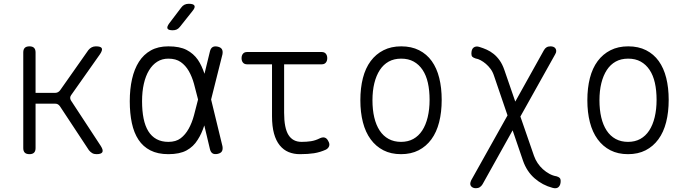

<svg xmlns="http://www.w3.org/2000/svg" viewBox="-20 -805 3640 1015"><path d="M136 10Q119 10 111 2Q103 -6 103 -22V-528Q103 -544 111 -552Q119 -560 136 -560Q152 -560 160 -552Q168 -544 168 -528V-314H271Q279 -314 286 -317.5Q293 -321 298 -328L447 -540Q455 -550 465 -555Q475 -560 487 -560Q513 -560 518 -550Q523 -540 509 -519L356 -302Q351 -295 351 -288Q351 -281 355 -274L513 -33Q527 -11 521 -0.5Q515 10 490 10Q477 10 467.5 4.5Q458 -1 450 -11L297 -243Q292 -250 286 -253.5Q280 -257 271 -257H168V-22Q168 -6 160 2Q152 10 136 10Z M931 -663Q923 -653 914 -649Q905 -645 893 -645Q870 -645 865.5 -654Q861 -663 875 -682L938 -765Q945 -775 955 -780Q965 -785 978 -785Q1003 -785 1008 -775Q1013 -765 997 -746ZM1156 -32Q1159 -15 1153 -5Q1147 5 1130.5 8.5Q1114 12 1104 6Q1094 0 1090 -16L1060 -142Q1046 -98 1025 -66Q1003 -30 966.5 -10Q930 10 870 10Q814 10 775 -10Q736 -30 712 -66.5Q688 -103 677 -154.5Q666 -206 666 -270Q666 -334 678 -387Q690 -440 714.5 -478.5Q739 -517 777.5 -538.5Q816 -560 870 -560Q930 -560 966.5 -541Q1003 -522 1026 -489Q1047 -458 1061 -415L1090 -534Q1094 -550 1104 -556Q1114 -562 1130.5 -558.5Q1147 -555 1153 -545Q1159 -535 1156 -518L1096 -279ZM1027 -279 1026 -283Q1016 -324 1005.5 -362Q995 -400 978 -429.5Q961 -459 935.5 -477Q910 -495 870 -495Q837 -495 811.5 -479Q786 -463 768 -433.5Q750 -404 740.5 -362.5Q731 -321 731 -270Q731 -219 739 -179Q747 -139 764 -111.5Q781 -84 807.5 -69.5Q834 -55 870 -55Q910 -55 935 -74Q960 -93 977.5 -124.5Q995 -156 1005.5 -195.5Q1016 -235 1026 -275Z M1681 -530Q1695 -530 1702.5 -521Q1710 -512 1710 -497.5Q1710 -483 1702.5 -474Q1695 -465 1681 -465H1482V-209Q1482 -128 1505 -91.5Q1528 -55 1574 -55Q1601 -55 1624 -58.5Q1647 -62 1671 -74Q1686 -81 1697 -77.5Q1708 -74 1715 -60Q1724 -45 1720 -33Q1716 -21 1703 -14Q1672 0 1640.5 5Q1609 10 1565 10Q1533 10 1506 -1Q1479 -12 1459 -36.5Q1439 -61 1428.5 -99Q1418 -137 1418 -191V-465H1286Q1272 -465 1264.5 -474Q1257 -483 1257 -497.5Q1257 -512 1264.5 -521Q1272 -530 1286 -530Z M2100 10Q2047 10 2007 -10.5Q1967 -31 1939.5 -68.5Q1912 -106 1898.5 -158.5Q1885 -211 1885 -275Q1885 -340 1898.5 -392.5Q1912 -445 1939.5 -482Q1967 -519 2007.5 -539.5Q2048 -560 2101 -560Q2155 -560 2195.5 -539.5Q2236 -519 2262.5 -482Q2289 -445 2302 -393Q2315 -341 2315 -277Q2315 -212 2301.5 -159Q2288 -106 2260.5 -68.5Q2233 -31 2193 -10.5Q2153 10 2100 10ZM2100 -55Q2137 -55 2165 -70.5Q2193 -86 2212 -115Q2231 -144 2241 -185.5Q2251 -227 2251 -277Q2251 -327 2242 -367Q2233 -407 2214 -435.5Q2195 -464 2167 -479.5Q2139 -495 2101 -495Q2063 -495 2035 -479.5Q2007 -464 1988 -435Q1969 -406 1959 -365.5Q1949 -325 1949 -275Q1949 -225 1958.5 -184.5Q1968 -144 1987 -115Q2006 -86 2034.5 -70.5Q2063 -55 2100 -55Z M2915 -518 2731 -189 2803 19Q2810 39 2822 57Q2834 75 2850 89.5Q2866 104 2884.5 114Q2903 124 2922 127Q2933 130 2938.5 135.5Q2944 141 2944 151Q2944 163 2941 171Q2938 179 2932.5 184Q2927 189 2919 190Q2911 191 2901 188Q2848 174 2806.5 138Q2765 102 2745 45L2690 -116L2531 169Q2525 179 2516.5 184.5Q2508 190 2496 190Q2488 190 2481.5 187.5Q2475 185 2470.5 179.5Q2466 174 2466 166.5Q2466 159 2471 148L2663 -195L2592 -403Q2585 -425 2573.5 -440.5Q2562 -456 2548.5 -467.5Q2535 -479 2521 -486.5Q2507 -494 2494 -496Q2482 -500 2477 -505Q2472 -510 2472 -521Q2472 -532 2474.5 -540Q2477 -548 2483 -553Q2489 -558 2497 -559Q2505 -560 2514 -557Q2534 -551 2553 -542.5Q2572 -534 2589.5 -520Q2607 -506 2621.5 -485.5Q2636 -465 2646 -436L2704 -268L2855 -539Q2861 -550 2869.5 -555Q2878 -560 2891 -560Q2898 -560 2905 -557.5Q2912 -555 2916 -549.5Q2920 -544 2920.5 -536Q2921 -528 2915 -518Z M3300 10Q3247 10 3207 -10.5Q3167 -31 3139.5 -68.5Q3112 -106 3098.5 -158.5Q3085 -211 3085 -275Q3085 -340 3098.5 -392.5Q3112 -445 3139.5 -482Q3167 -519 3207.5 -539.5Q3248 -560 3301 -560Q3355 -560 3395.5 -539.5Q3436 -519 3462.5 -482Q3489 -445 3502 -393Q3515 -341 3515 -277Q3515 -212 3501.5 -159Q3488 -106 3460.5 -68.5Q3433 -31 3393 -10.5Q3353 10 3300 10ZM3300 -55Q3337 -55 3365 -70.5Q3393 -86 3412 -115Q3431 -144 3441 -185.5Q3451 -227 3451 -277Q3451 -327 3442 -367Q3433 -407 3414 -435.5Q3395 -464 3367 -479.5Q3339 -495 3301 -495Q3263 -495 3235 -479.5Q3207 -464 3188 -435Q3169 -406 3159 -365.5Q3149 -325 3149 -275Q3149 -225 3158.5 -184.5Q3168 -144 3187 -115Q3206 -86 3234.5 -70.5Q3263 -55 3300 -55Z"/></svg>

Font: Maple Mono NL ExtraLight
Style: Regular
Weight: 275
Monospace: yes
Designer: subframe7536
Version: Version 7.000